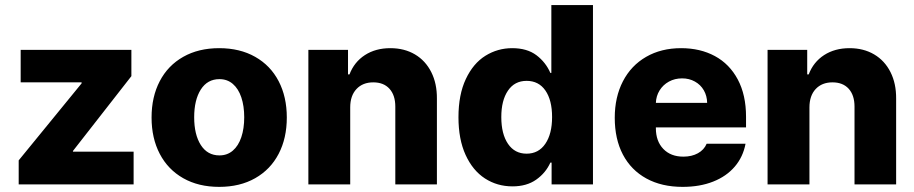

<svg xmlns="http://www.w3.org/2000/svg" viewBox="-20 -727 3604 757"><path d="M53.7 -94.7 301.8 -398.4V-402.3H61.5V-530.3H498V-426.8L267.6 -131.8V-128.9H506.8V0H53.7Z M577.6 -263.7Q577.6 -345.2 609.9 -407Q642.1 -468.8 702.4 -502.9Q762.7 -537.1 844.2 -537.1Q925.8 -537.1 986.1 -502.9Q1046.4 -468.8 1078.6 -407Q1110.8 -345.2 1110.8 -263.7Q1110.8 -182.1 1078.6 -120.4Q1046.4 -58.6 986.1 -24.4Q925.8 9.8 844.2 9.8Q762.7 9.8 702.4 -24.4Q642.1 -58.6 609.9 -120.4Q577.6 -182.1 577.6 -263.7ZM942.9 -264.6Q942.9 -309.1 931.4 -343.3Q919.9 -377.4 897.9 -396.2Q876 -415 845.2 -415Q797.9 -415 771.7 -374Q745.6 -333 745.6 -264.6Q745.6 -196.3 771.7 -155.3Q797.9 -114.3 845.2 -114.3Q876 -114.3 897.9 -133.1Q919.9 -151.9 931.4 -186Q942.9 -220.2 942.9 -264.6Z M1360.8 0H1195.8V-530.3H1352.1V-433.6H1357.9Q1376.5 -482.4 1418.7 -509.8Q1460.9 -537.1 1519 -537.1Q1574.2 -537.1 1616 -512.5Q1657.7 -487.8 1680.4 -442.6Q1703.1 -397.5 1702.6 -337.9V0H1538.6V-306.6Q1538.6 -351.6 1515.6 -377Q1492.7 -402.3 1451.7 -402.3Q1410.2 -402.3 1385.5 -376Q1360.8 -349.6 1360.8 -303.7Z M1787.6 -264.6Q1787.6 -354 1816.7 -415.5Q1845.7 -477.1 1893.8 -507.1Q1941.9 -537.1 1999.5 -537.1Q2058.1 -537.1 2095 -509.3Q2131.8 -481.4 2149.9 -439.5H2153.8V-707H2317.9V0H2154.8V-85.9H2149.9Q2131.8 -45.4 2094.2 -18.8Q2056.6 7.8 2000.5 7.8Q1940.4 7.8 1892.1 -23.4Q1843.8 -54.7 1815.7 -116.2Q1787.6 -177.7 1787.6 -264.6ZM2156.7 -265.6Q2156.7 -332 2130.4 -370.1Q2104 -408.2 2056.2 -408.2Q2008.8 -408.2 1982.7 -369.6Q1956.5 -331.1 1956.5 -265.6Q1956.5 -198.7 1982.9 -159.9Q2009.3 -121.1 2056.2 -121.1Q2103.5 -121.1 2130.1 -160.2Q2156.7 -199.2 2156.7 -265.6Z M2403.8 -262.7Q2403.8 -344.2 2436 -406.5Q2468.3 -468.8 2527.6 -502.9Q2586.9 -537.1 2665.5 -537.1Q2740.7 -537.1 2798.6 -505.9Q2856.4 -474.6 2888.9 -413.6Q2921.4 -352.5 2921.4 -266.6V-224.6H2565.9V-221.7Q2565.9 -170.4 2595.2 -139.9Q2624.5 -109.4 2674.3 -109.4Q2707.5 -109.4 2731.7 -122.8Q2755.9 -136.2 2766.1 -160.2H2919.4Q2909.7 -108.4 2877 -70.1Q2844.2 -31.7 2791.7 -11Q2739.3 9.8 2671.4 9.8Q2588.9 9.8 2528.6 -23.2Q2468.3 -56.2 2436 -117.4Q2403.8 -178.7 2403.8 -262.7ZM2768.1 -321.3Q2767.6 -349.1 2754.9 -371.1Q2742.2 -393.1 2719.7 -405.5Q2697.3 -418 2669.4 -418Q2640.6 -418 2617.4 -405.3Q2594.2 -392.6 2580.6 -370.6Q2566.9 -348.6 2565.9 -321.3Z M3171.4 0H3006.3V-530.3H3162.6V-433.6H3168.5Q3187 -482.4 3229.2 -509.8Q3271.5 -537.1 3329.6 -537.1Q3384.8 -537.1 3426.5 -512.5Q3468.3 -487.8 3491 -442.6Q3513.7 -397.5 3513.2 -337.9V0H3349.1V-306.6Q3349.1 -351.6 3326.2 -377Q3303.2 -402.3 3262.2 -402.3Q3220.7 -402.3 3196 -376Q3171.4 -349.6 3171.4 -303.7Z"/></svg>

Font: WEMIX Pretendard ExtraBold
Style: Regular
Weight: 800
Designer: Base glyphs from Inter by Rasmus Andersson; Hangeul glyphs from Noto Sans CJK(Source Han Sans) by Jang Soo-young and Kan
Foundry: Kil Hyung-jin
Version: Version 1.000